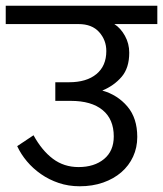

<svg xmlns="http://www.w3.org/2000/svg" viewBox="-30 -650 569 670"><path d="M327 -334Q380 -319 414.5 -278.5Q449 -238 449 -172Q449 -135 434.5 -103.5Q420 -72 393.5 -49Q367 -26 330 -13Q293 0 248 0Q209 0 175 -11.5Q141 -23 113 -42.5Q85 -62 64 -87Q43 -112 30 -140L87 -178Q116 -125 154.5 -96Q193 -67 244 -67Q299 -67 333 -95Q367 -123 367 -174Q367 -234 328 -266Q289 -298 217 -298H163V-363H211Q272 -363 306.5 -391.5Q341 -420 341 -472Q341 -510 316 -538Q291 -566 244 -566H-10V-630H519V-566H369Q391 -552 406 -525Q421 -498 421 -466Q421 -413 394.5 -382Q368 -351 327 -334Z"/></svg>

Font: Mukta
Style: Regular
Weight: 400
Designer: Girish Dalvi and Yashodeep Gholap
Foundry: Ek Type
Version: Version 2.538;PS 1.001;hotconv 16.6.51;makeotf.lib2.5.65220;